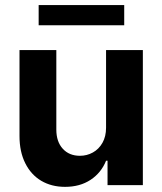

<svg xmlns="http://www.w3.org/2000/svg" viewBox="-20 -727 637 754"><path d="M396.5 -530.3H541V0H402.3V-95.7H396.5Q377.4 -48.3 335.7 -20.8Q293.9 6.8 235.4 6.8Q182.1 6.8 141.8 -17.1Q101.6 -41 79.1 -86.2Q56.6 -131.3 56.6 -192.4V-530.3H201.2V-217.8Q201.2 -170.9 226.3 -143.1Q251.5 -115.2 293.9 -115.2Q321.3 -115.2 344.7 -128.2Q368.2 -141.1 382.3 -166Q396.5 -190.9 396.5 -225.6ZM467.8 -627.9H131.8V-707H467.8Z"/></svg>

Font: Pretendard
Style: Bold
Weight: 700
Designer: Base glyphs from Inter by Rasmus Andersson; Hangeul glyphs from Noto Sans CJK(Source Han Sans) by Jang Soo-young and Kan
Foundry: Kil Hyung-jin
Version: Version 1.309